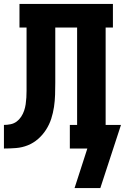

<svg xmlns="http://www.w3.org/2000/svg" viewBox="-20 -755 640 976"><path d="M359 201 424 0H335V-120H372V-615H261V-335Q261 -304 260 -273Q259 -242 254.5 -211.5Q250 -181 240.5 -151.5Q231 -122 214 -95.5Q197 -69 173.5 -48.5Q150 -28 121.5 -16.5Q93 -5 62 -2.5Q31 0 0 0V-120Q17 -120 34 -123.5Q51 -127 64.5 -137Q78 -147 87.5 -161.5Q97 -176 102.5 -192Q108 -208 110.5 -225Q113 -242 114 -259Q115 -276 115 -293Q115 -310 115 -327V-615H79V-735H554V-615H517V-120H595L490 201Z"/></svg>

Font: Iosevka Etoile Heavy
Style: Regular
Weight: 900
Designer: Belleve Invis
Foundry: Belleve Invis
Version: Version 22.1.2; ttfautohint (v1.8.4)